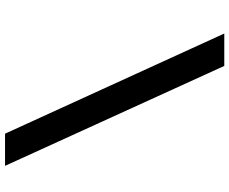

<svg xmlns="http://www.w3.org/2000/svg" viewBox="-96 -724 933 782"><g transform="rotate(90 371.0 -332.5)"><path d="M655 114H524L116 -779H248Z"/></g></svg>

Font: DM Sans 16pt
Style: Bold Italic
Weight: 700
Italic angle: -10°
Version: Version 4.004;gftools[0.9.30]